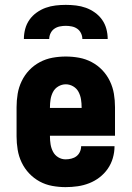

<svg xmlns="http://www.w3.org/2000/svg" viewBox="-20 -760 540 788"><path d="M249 8Q222 8 194.5 3Q167 -2 143 -15Q119 -28 100 -48Q81 -68 69 -93Q57 -118 52.5 -145.5Q48 -173 48 -200V-320Q48 -348 52.5 -375Q57 -402 69 -427Q81 -452 100 -472Q119 -492 143.5 -505Q168 -518 195 -523Q222 -528 250 -528Q278 -528 305 -523Q332 -518 356.5 -505Q381 -492 400 -472Q419 -452 431 -427Q443 -402 447.5 -375Q452 -348 452 -320V-203H185V-200Q185 -184 187.5 -168Q190 -152 197.5 -137.5Q205 -123 219 -114.5Q233 -106 249 -106Q261 -106 273 -109Q285 -112 294 -119Q303 -126 308 -137Q313 -148 313 -160H450V-159Q450 -135 443 -111Q436 -87 422 -67Q408 -47 388.5 -32Q369 -17 346 -8Q323 1 298.5 4.5Q274 8 249 8ZM185 -317H315V-320Q315 -336 312.5 -352Q310 -368 302.5 -382.5Q295 -397 280.5 -405.5Q266 -414 250 -414Q234 -414 219.5 -405.5Q205 -397 197.5 -382.5Q190 -368 187.5 -352Q185 -336 185 -320ZM78 -600Q78 -621 83.5 -641.5Q89 -662 101 -679Q113 -696 130.5 -708.5Q148 -721 167.5 -728Q187 -735 208 -737.5Q229 -740 250 -740Q271 -740 292 -737.5Q313 -735 332.5 -728Q352 -721 369.5 -708.5Q387 -696 399 -679Q411 -662 416.5 -641.5Q422 -621 422 -600H318Q318 -612 312.5 -623.5Q307 -635 297 -642Q287 -649 274.5 -651.5Q262 -654 250 -654Q238 -654 225.5 -651.5Q213 -649 203 -642Q193 -635 187.5 -623.5Q182 -612 182 -600Z"/></svg>

Font: Iosevka Heavy
Style: Regular
Weight: 900
Monospace: yes
Designer: Belleve Invis
Foundry: Belleve Invis
Version: Version 32.5.0; ttfautohint (v1.8.4)